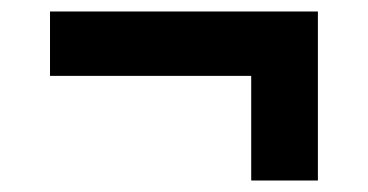

<svg xmlns="http://www.w3.org/2000/svg" viewBox="-20 -406 640 334"><path d="M417 -92V-274H67V-386H533V-92Z"/></svg>

Font: Source Code Pro Black
Style: Italic
Weight: 900
Italic angle: -11°
Monospace: yes
Designer: Paul D. Hunt, Teo Tuominen
Foundry: Adobe Systems Incorporated
Version: Version 1.050;PS 1.000;hotconv 16.6.51;makeotf.lib2.5.65220